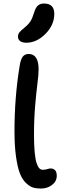

<svg xmlns="http://www.w3.org/2000/svg" viewBox="-20 -1110 356 1100"><path d="M130.9 -865.2Q107.9 -865.2 95.5 -874.5Q83 -883.8 83 -899.9Q83 -914.6 91.6 -925Q100.1 -935.5 122.1 -953.1Q145 -972.2 155.5 -989.7Q166 -1007.3 175.8 -1039.1Q184.6 -1067.9 198 -1078.9Q211.4 -1089.8 231.9 -1089.8Q291 -1089.8 291 -1030.8Q291 -966.8 240.5 -916Q189.9 -865.2 130.9 -865.2ZM213.9 -29.8Q188.5 -29.8 169.2 -35.6Q149.9 -41.5 128.9 -61.5Q107.9 -81.5 94.2 -116Q80.6 -150.4 71.8 -211.9Q63 -273.4 63 -357.9Q63 -554.2 92.8 -733.9Q98.6 -770.5 110.6 -785.6Q122.6 -800.8 144 -800.8Q201.2 -800.8 201.2 -711.9Q201.2 -683.6 194.6 -632.3Q188 -581.1 181.4 -504.6Q174.8 -428.2 174.8 -337.9Q174.8 -278.3 178.7 -237.5Q182.6 -196.8 189.7 -175.5Q196.8 -154.3 205.3 -145.8Q213.9 -137.2 225.1 -137.2Q238.3 -137.2 251 -141.1Q263.7 -145 268.1 -145Q305.2 -145 305.2 -103Q305.2 -71.3 278.3 -50.5Q251.5 -29.8 213.9 -29.8Z"/></svg>

Font: Shantell Sans Bouncy
Style: Regular
Weight: 500
Designer: Stephen Nixon, Anya Danilova, Shantell Martin
Foundry: Arrow Type
Version: Version 1.006;[9816181b4]